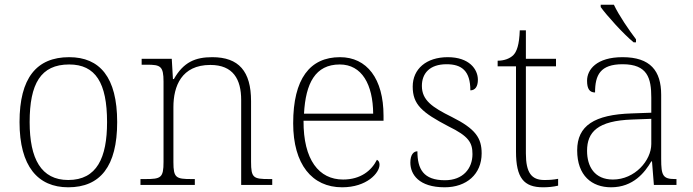

<svg xmlns="http://www.w3.org/2000/svg" viewBox="-20 -786 2945 816"><path d="M270 10C406 10 478 -79 478 -267C478 -458 404 -543 274 -543C135 -543 63 -454 63 -267C63 -79 141 10 270 10ZM270 -21C155 -21 106 -111 106 -267C106 -430 153 -512 274 -512C386 -512 435 -434 435 -267C435 -116 392 -21 270 -21Z M577 0H808V-25H794C728 -25 717 -30 717 -97V-331C717 -419 751 -510 874 -510C971 -510 1005 -449 1005 -361V0H1137V-25H1124C1057 -25 1047 -30 1047 -98V-356C1047 -483 995 -543 882 -543C810 -543 760 -522 719 -450H715L710 -536H582V-511H605C662 -511 675 -505 675 -439V-98C675 -30 664 -25 597 -25H577Z M1434 10C1539 10 1593 -51 1593 -86C1593 -97 1589 -103 1582 -107C1559 -61 1513 -23 1438 -23C1336 -23 1269 -106 1270 -273H1610V-294C1610 -452 1539 -543 1425 -543C1297 -543 1226 -451 1226 -262C1226 -88 1306 10 1434 10ZM1566 -303H1272C1279 -432 1320 -512 1424 -512C1518 -512 1565 -427 1566 -303Z M1870 10C1963 10 2027 -46 2027 -134C2027 -199 2002 -238 1900 -289C1817 -330 1773 -360 1773 -421C1773 -474 1806 -513 1878 -513C1943 -513 1979 -484 1979 -402C2000 -402 2011 -419 2011 -447C2011 -492 1974 -543 1883 -543C1792 -543 1734 -493 1734 -418C1734 -342 1773 -308 1886 -249C1972 -207 1988 -180 1988 -131C1988 -70 1948 -20 1871 -20C1779 -20 1754 -68 1754 -143C1738 -143 1724 -129 1724 -95C1724 -45 1760 10 1870 10Z M2288 10C2309 10 2332 8 2352 3V-26C2331 -22 2315 -21 2293 -21C2239 -21 2215 -52 2215 -134V-504H2343V-536H2215V-657H2189C2187 -595 2176 -566 2161 -551C2146 -537 2123 -528 2095 -528V-504H2173V-142C2173 -30 2206 10 2288 10Z M2673 -606H2683V-619C2654 -657 2610 -721 2589 -766H2533V-756C2558 -721 2629 -642 2673 -606ZM2577 10C2672 10 2721 -54 2748 -100H2751L2759 0H2855V-25H2849C2797 -25 2790 -40 2790 -111V-383C2790 -485 2744 -543 2626 -543C2515 -543 2475 -490 2475 -443C2475 -408 2486 -393 2509 -393C2509 -467 2531 -513 2626 -513C2732 -513 2748 -454 2748 -371V-307L2665 -304C2506 -299 2433 -252 2433 -147C2433 -39 2496 10 2577 10ZM2585 -23C2507 -23 2475 -78 2475 -145C2475 -225 2520 -273 2667 -278L2748 -281V-174C2748 -104 2678 -23 2585 -23Z"/></svg>

Font: Noto Serif Telugu ExtraLight
Style: Regular
Weight: 200
Designer: Jelle Bosma - Monotype Design Team
Foundry: Monotype Imaging Inc.
Version: Version 2.005